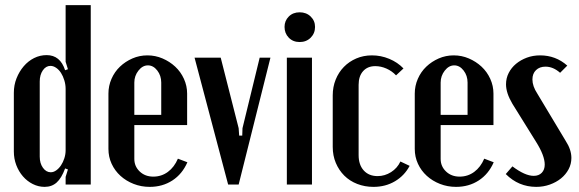

<svg xmlns="http://www.w3.org/2000/svg" viewBox="-20 -720 2260 749"><path d="M245 -59 234 -63Q220 -25 201 -8Q182 9 154 9Q130 9 108 -2Q86 -13 69.5 -32Q53 -51 43.5 -76Q34 -101 34 -129V-358Q34 -388 44.5 -414.5Q55 -441 72.5 -461.5Q90 -482 113 -493.5Q136 -505 162 -505Q215 -505 234 -446L245 -450L236 -479V-700H334V0H236V-30ZM236 -373Q236 -390 231 -406.5Q226 -423 218 -435.5Q210 -448 199 -455.5Q188 -463 177 -463Q159 -463 147 -445.5Q135 -428 135 -402V-109Q135 -83 147.5 -65.5Q160 -48 178 -48Q189 -48 199.5 -55.5Q210 -63 218 -75Q226 -87 231 -102.5Q236 -118 236 -134Z M403 -355Q403 -385 415 -412.5Q427 -440 448 -460Q469 -480 496.5 -492Q524 -504 555 -504Q586 -504 614 -492Q642 -480 663.5 -460Q685 -440 697.5 -412.5Q710 -385 710 -355V-232H504V-100Q504 -71 525 -51Q546 -31 578 -31Q610 -31 635 -49.5Q660 -68 674 -101L711 -87Q691 -41 652.5 -16Q614 9 564 9Q531 9 501.5 -2.5Q472 -14 450 -34Q428 -54 415.5 -81Q403 -108 403 -139ZM609 -272V-398Q609 -425 593.5 -445Q578 -465 557 -465Q536 -465 520 -444.5Q504 -424 504 -398V-272Z M911 0H870L739 -495H841L911 -220L913 -191H925L926 -220L993 -495H1035Z M1090 -615Q1090 -639 1106.5 -655.5Q1123 -672 1149 -672Q1175 -672 1192 -655.5Q1209 -639 1209 -615Q1209 -590 1192 -573Q1175 -556 1149 -556Q1123 -556 1106.5 -573Q1090 -590 1090 -615ZM1197 -495V0H1099V-495Z M1278 -348Q1278 -381 1289.5 -409.5Q1301 -438 1321.5 -459Q1342 -480 1370 -492Q1398 -504 1431 -504Q1466 -504 1498.5 -490.5Q1531 -477 1554 -453L1525 -426Q1509 -443 1487.5 -452.5Q1466 -462 1444 -462Q1414 -462 1396.5 -442.5Q1379 -423 1379 -389V-115Q1379 -77 1399 -55Q1419 -33 1453 -33Q1481 -33 1505.5 -48.5Q1530 -64 1542 -90L1578 -73Q1558 -35 1521 -13Q1484 9 1437 9Q1403 9 1373.5 -2.5Q1344 -14 1323 -35Q1302 -56 1290 -84.5Q1278 -113 1278 -147Z M1598 -355Q1598 -385 1610 -412.5Q1622 -440 1643 -460Q1664 -480 1691.5 -492Q1719 -504 1750 -504Q1781 -504 1809 -492Q1837 -480 1858.5 -460Q1880 -440 1892.5 -412.5Q1905 -385 1905 -355V-232H1699V-100Q1699 -71 1720 -51Q1741 -31 1773 -31Q1805 -31 1830 -49.5Q1855 -68 1869 -101L1906 -87Q1886 -41 1847.5 -16Q1809 9 1759 9Q1726 9 1696.5 -2.5Q1667 -14 1645 -34Q1623 -54 1610.5 -81Q1598 -108 1598 -139ZM1804 -272V-398Q1804 -425 1788.5 -445Q1773 -465 1752 -465Q1731 -465 1715 -444.5Q1699 -424 1699 -398V-272Z M2165 -436Q2138 -460 2108 -460Q2085 -460 2071 -446.5Q2057 -433 2057 -410Q2057 -384 2076 -355L2187 -170Q2209 -136 2209 -104Q2209 -80 2198 -59.5Q2187 -39 2168.5 -24Q2150 -9 2125 0Q2100 9 2072 9Q2003 9 1953 -41L1979 -71Q2028 -34 2062 -34Q2082 -34 2093.5 -46Q2105 -58 2105 -78Q2105 -113 2071 -167L1979 -315Q1954 -357 1954 -391Q1954 -415 1964.5 -435.5Q1975 -456 1993 -471Q2011 -486 2035 -495Q2059 -504 2087 -504Q2148 -504 2193 -464Z"/></svg>

Font: Moniqa Paragraph
Style: Bold
Weight: 700
Designer: Rajesh Rajput
Foundry: Rajesh Rajput
Version: Version 1.000